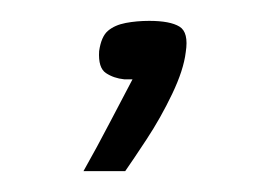

<svg xmlns="http://www.w3.org/2000/svg" viewBox="-20 -509 260 184"><path d="M60 -345Q73 -368 86 -393Q99 -418 107 -433Q105 -433 103.5 -433Q102 -433 99 -433Q89 -434 81.5 -439Q74 -444 75 -460Q77 -474 83.5 -479.5Q90 -485 100.5 -487Q111 -489 123 -489Q143 -489 152 -483.5Q161 -478 158 -459Q156 -442 145 -419Q134 -396 120.5 -375.5Q107 -355 100 -345Z"/></svg>

Font: Genos
Style: Italic
Weight: 400
Italic angle: -8°
Version: Version 1.010